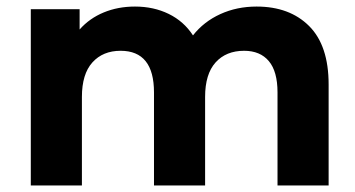

<svg xmlns="http://www.w3.org/2000/svg" viewBox="-20 -566 1084 586"><path d="M983 -308V0H827V-284Q827 -348 800.5 -379.5Q774 -411 725 -411Q670 -411 638 -375.5Q606 -340 606 -270V0H450V-284Q450 -411 348 -411Q294 -411 262 -375.5Q230 -340 230 -270V0H74V-538H223V-476Q253 -510 296.5 -528Q340 -546 392 -546Q449 -546 495 -523.5Q541 -501 569 -458Q602 -500 652.5 -523Q703 -546 763 -546Q864 -546 923.5 -486.5Q983 -427 983 -308Z"/></svg>

Font: Montserrat Alternates
Style: Bold
Weight: 700
Designer: Julieta Ulanovsky
Foundry: Julieta Ulanovsky
Version: Version 7.200